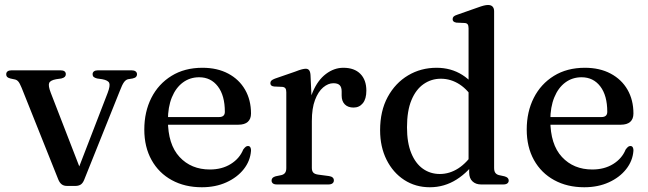

<svg xmlns="http://www.w3.org/2000/svg" viewBox="-20 -758 2663 789"><path d="M290.5 6H255Q242 6 233.5 -0.5Q225 -7 219.5 -20.5L69 -397Q61 -416.5 55 -423.2Q49 -430 41 -431.5L22.5 -435.5Q13 -438 9.2 -442Q5.5 -446 5.5 -452.5Q5.5 -460.5 11.2 -464.8Q17 -469 27 -469H228.5Q250.5 -469 250.5 -453Q250.5 -446.5 246.2 -442.2Q242 -438 232 -435.5L211 -432.5Q186.5 -428 182 -416.8Q177.5 -405.5 188.5 -377L315 -50.5L292 -38.5L422.5 -376.5Q433.5 -405.5 429 -416.8Q424.5 -428 400 -432.5L379 -435.5Q369 -438 364.8 -442Q360.5 -446 360.5 -453Q360.5 -460.5 366.2 -464.8Q372 -469 382 -469H521Q531 -469 537 -464.8Q543 -460.5 543 -452.5Q543 -446.5 539.2 -442.2Q535.5 -438 525 -435.5L506.5 -432.5Q497 -430.5 489.5 -420.2Q482 -410 472 -383.5L325.5 -18Q319.5 -4 310.8 1Q302 6 290.5 6Z M1011.5 -291.5Q1011.5 -269 998.2 -257.2Q985 -245.5 959.5 -245.5H640V-277H880Q904 -277 904 -298.5Q904 -365.5 875.2 -403Q846.5 -440.5 798.5 -440.5Q760.5 -440.5 731.5 -419Q702.5 -397.5 686.2 -357.8Q670 -318 670 -264Q670 -164.5 717.8 -113Q765.5 -61.5 842.5 -61.5Q892 -61.5 928.2 -84Q964.5 -106.5 979.5 -143.5Q985.5 -151.5 989.8 -154.8Q994 -158 999 -158Q1006 -158 1009 -152.2Q1012 -146.5 1011.5 -138.5Q1008.5 -97 981.8 -63Q955 -29 910.5 -8.8Q866 11.5 809.5 11.5Q739.5 11.5 686 -17.8Q632.5 -47 602.8 -100.5Q573 -154 573 -225.5Q573 -298.5 602 -355.8Q631 -413 684.8 -446.2Q738.5 -479.5 812 -479.5Q873 -479.5 918 -455.5Q963 -431.5 987.2 -389.2Q1011.5 -347 1011.5 -291.5Z M1244.5 -260.5Q1244.5 -331.5 1265.2 -380.2Q1286 -429 1319.5 -454.2Q1353 -479.5 1391 -479.5Q1436 -479.5 1460.8 -454.5Q1485.5 -429.5 1485.5 -385.5Q1485.5 -351.5 1471 -333.8Q1456.5 -316 1433 -316Q1410 -316 1397 -329Q1384 -342 1384 -365.5V-382.5Q1384 -399.5 1376 -407.8Q1368 -416 1350 -416Q1328.5 -416 1308 -398.8Q1287.5 -381.5 1274.5 -347.2Q1261.5 -313 1261.5 -260.5ZM1256 -450 1261.5 -331.5V-68Q1261.5 -55.5 1267.2 -49Q1273 -42.5 1287 -40.5L1332 -34.5Q1342 -33 1347 -28.5Q1352 -24 1352 -16.5Q1352 -9 1346.2 -4.5Q1340.5 0 1329.5 0H1118Q1106.5 0 1101.2 -4.5Q1096 -9 1096 -16Q1096 -22.5 1100 -26.8Q1104 -31 1112.5 -33.5L1136.5 -38.5Q1146.5 -41 1151.5 -47.8Q1156.5 -54.5 1156.5 -67.5V-379Q1156.5 -390 1152.8 -395Q1149 -400 1140.5 -401L1106.5 -402.5Q1098 -403.5 1094.5 -407Q1091 -410.5 1091 -416.5Q1091 -422.5 1095.2 -426.8Q1099.5 -431 1110 -435L1192.5 -463.5Q1211.5 -471 1221 -473.2Q1230.5 -475.5 1236.5 -475.5Q1245.5 -475.5 1250.2 -469.5Q1255 -463.5 1256 -450Z M1908 -81.5 1905.5 -85V-641.5Q1905.5 -653 1901.8 -658Q1898 -663 1889.5 -663.5L1855.5 -665Q1847 -666.5 1843.5 -670Q1840 -673.5 1840 -679Q1840 -685.5 1844 -689.8Q1848 -694 1859 -697.5L1943 -727Q1958 -732.5 1967.8 -735Q1977.5 -737.5 1985.5 -737.5Q1998 -737.5 2004.2 -730.8Q2010.5 -724 2010.5 -712V-68Q2010.5 -54.5 2015.5 -47.8Q2020.5 -41 2030 -38.5L2053 -33.5Q2062 -31 2066.2 -26.8Q2070.5 -22.5 2070.5 -16Q2070.5 -9 2065 -4.5Q2059.5 0 2048 0H1957Q1935 0 1921.5 -12.8Q1908 -25.5 1908 -49.5ZM1542 -223Q1542 -302 1573.2 -359.5Q1604.5 -417 1657 -448.2Q1709.5 -479.5 1774 -479.5Q1833.5 -479.5 1879.8 -450.2Q1926 -421 1954.5 -367.5L1930 -343Q1905 -387.5 1869 -411Q1833 -434.5 1791.5 -434.5Q1752.5 -434.5 1720.8 -412.5Q1689 -390.5 1670.8 -346.5Q1652.5 -302.5 1652.5 -235Q1652.5 -171.5 1670 -128.8Q1687.5 -86 1718 -64.5Q1748.5 -43 1787.5 -43Q1827.5 -43 1863.5 -66.2Q1899.5 -89.5 1929.5 -136L1945.5 -110.5Q1907 -52.5 1856.5 -20.5Q1806 11.5 1746.5 11.5Q1687.5 11.5 1641.2 -18.5Q1595 -48.5 1568.5 -101.5Q1542 -154.5 1542 -223Z M2583 -291.5Q2583 -269 2569.8 -257.2Q2556.5 -245.5 2531 -245.5H2211.5V-277H2451.5Q2475.5 -277 2475.5 -298.5Q2475.5 -365.5 2446.8 -403Q2418 -440.5 2370 -440.5Q2332 -440.5 2303 -419Q2274 -397.5 2257.8 -357.8Q2241.5 -318 2241.5 -264Q2241.5 -164.5 2289.2 -113Q2337 -61.5 2414 -61.5Q2463.5 -61.5 2499.8 -84Q2536 -106.5 2551 -143.5Q2557 -151.5 2561.2 -154.8Q2565.5 -158 2570.5 -158Q2577.5 -158 2580.5 -152.2Q2583.5 -146.5 2583 -138.5Q2580 -97 2553.2 -63Q2526.5 -29 2482 -8.8Q2437.5 11.5 2381 11.5Q2311 11.5 2257.5 -17.8Q2204 -47 2174.2 -100.5Q2144.5 -154 2144.5 -225.5Q2144.5 -298.5 2173.5 -355.8Q2202.5 -413 2256.2 -446.2Q2310 -479.5 2383.5 -479.5Q2444.5 -479.5 2489.5 -455.5Q2534.5 -431.5 2558.8 -389.2Q2583 -347 2583 -291.5Z"/></svg>

Font: Fraunces 17pt
Style: Regular
Weight: 400
Version: Version 1.000;[b76b70a41]